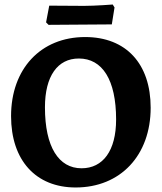

<svg xmlns="http://www.w3.org/2000/svg" viewBox="-20 -818 715 850"><path d="M195 -708C195 -708 275 -709 334 -709L475 -710L487 -785L479 -798C479 -798 402 -792 352 -792C293 -792 198 -793 198 -793L184 -719ZM315 12C513 12 647 -130 647 -341C647 -536 538 -654 357 -654C160 -654 29 -513 29 -304C29 -109 138 12 315 12ZM341 -73C240 -73 179 -167 179 -343C179 -481 235 -559 329 -559C433 -559 494 -465 494 -289C494 -151 436 -73 341 -73Z"/></svg>

Font: Alegreya SC
Style: Bold
Weight: 700
Designer: Juan Pablo del Peral
Foundry: Huerta Tipografica
Version: Version 2.007;PS 002.007;hotconv 1.0.88;makeotf.lib2.5.64775